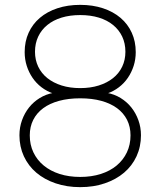

<svg xmlns="http://www.w3.org/2000/svg" viewBox="-20 -755 660 790"><path d="M310 -392.5Q352 -392.5 386.2 -403.2Q420.5 -414 445 -433.5Q469.5 -453 482.8 -480.8Q496 -508.5 496 -542Q496 -576.5 482.8 -604.5Q469.5 -632.5 445.2 -652.2Q421 -672 386.8 -682.5Q352.5 -693 310 -693Q267.5 -693 233.2 -682.5Q199 -672 174.8 -652.2Q150.5 -632.5 137.2 -604.5Q124 -576.5 124 -542Q124 -508.5 137.2 -480.8Q150.5 -453 175 -433.5Q199.5 -414 233.8 -403.2Q268 -392.5 310 -392.5ZM310 -350.5Q261.5 -350.5 223 -340Q184.5 -329.5 157.8 -309.8Q131 -290 116.8 -261.8Q102.5 -233.5 102.5 -198Q102.5 -159.5 117.5 -128Q132.5 -96.5 159.8 -74Q187 -51.5 225.2 -39.2Q263.5 -27 310 -27Q356.5 -27 394.8 -39.2Q433 -51.5 460 -74Q487 -96.5 502 -128Q517 -159.5 517 -198Q517 -233.5 502.8 -261.8Q488.5 -290 461.8 -309.8Q435 -329.5 396.8 -340Q358.5 -350.5 310 -350.5ZM310 -735Q361.5 -735 403.8 -721Q446 -707 476 -681.5Q506 -656 522.2 -620.2Q538.5 -584.5 538.5 -540.5Q538.5 -511 530 -484.2Q521.5 -457.5 506.2 -435Q491 -412.5 469 -395.8Q447 -379 420 -370V-373Q450.5 -367.5 476.2 -351.8Q502 -336 520.5 -312.8Q539 -289.5 549.5 -260.2Q560 -231 560 -198.5Q560 -151.5 541.8 -112Q523.5 -72.5 490.5 -44.5Q457.5 -16.5 411.5 -0.8Q365.5 15 310 15Q254.5 15 208.5 -0.8Q162.5 -16.5 129.5 -44.5Q96.5 -72.5 78.2 -112Q60 -151.5 60 -198.5Q60 -231 70.5 -260.2Q81 -289.5 99.5 -312.8Q118 -336 143.8 -351.8Q169.5 -367.5 200 -373V-370Q173 -379 151 -395.8Q129 -412.5 113.8 -435Q98.5 -457.5 90 -484.2Q81.5 -511 81.5 -540.5Q81.5 -584.5 97.8 -620.2Q114 -656 144 -681.5Q174 -707 216.2 -721Q258.5 -735 310 -735Z"/></svg>

Font: Vela Sans GX ExtLt
Style: Regular
Weight: 200
Designer: Principal design: Mikhail Sharanda - project Manrope.
Design modification: Ravid Balaliev
Foundry: Mikhail Sharanda
Version: Version 1.001